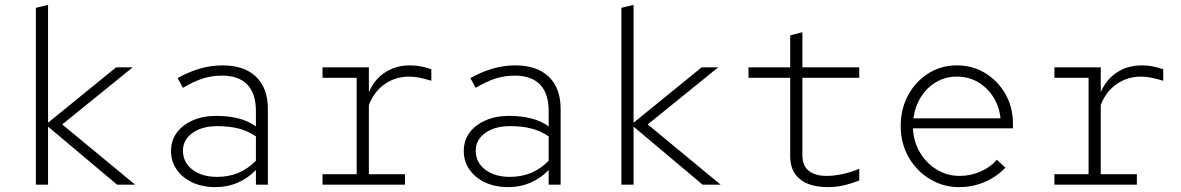

<svg xmlns="http://www.w3.org/2000/svg" viewBox="-20 -757 4840 787"><path d="M127 0V-725L177 -737V-254L456 -481H524L235 -247L534 0H460L177 -238V0Z M864 10Q810 10 769 -9Q728 -28 704.5 -61.5Q681 -95 681 -138Q681 -181 704.5 -213Q728 -245 770 -263.5Q812 -282 866 -282Q915 -282 956 -272Q997 -262 1029 -239V-301Q1029 -374 993.5 -410.5Q958 -447 890 -447Q848 -447 810.5 -435Q773 -423 730 -397L708 -437Q755 -463 800 -476Q845 -489 892 -489Q981 -489 1029.5 -442.5Q1078 -396 1078 -310V0H1029V-60Q996 -26 954 -8Q912 10 864 10ZM730 -140Q730 -91 769 -61.5Q808 -32 870 -32Q917 -32 956 -48Q995 -64 1029 -98V-198Q995 -221 957 -230.5Q919 -240 871 -240Q808 -240 769 -212Q730 -184 730 -140Z M1302 0V-43H1442V-438H1302V-481H1492V-379Q1514 -431 1558 -460Q1602 -489 1660 -489Q1683 -489 1702.5 -485.5Q1722 -482 1748 -473V-426Q1722 -434 1700 -438.5Q1678 -443 1657 -443Q1602 -443 1558 -413Q1514 -383 1492 -327V-43H1640V0Z M2064 10Q2010 10 1969 -9Q1928 -28 1904.5 -61.5Q1881 -95 1881 -138Q1881 -181 1904.5 -213Q1928 -245 1970 -263.5Q2012 -282 2066 -282Q2115 -282 2156 -272Q2197 -262 2229 -239V-301Q2229 -374 2193.5 -410.5Q2158 -447 2090 -447Q2048 -447 2010.5 -435Q1973 -423 1930 -397L1908 -437Q1955 -463 2000 -476Q2045 -489 2092 -489Q2181 -489 2229.5 -442.5Q2278 -396 2278 -310V0H2229V-60Q2196 -26 2154 -8Q2112 10 2064 10ZM1930 -140Q1930 -91 1969 -61.5Q2008 -32 2070 -32Q2117 -32 2156 -48Q2195 -64 2229 -98V-198Q2195 -221 2157 -230.5Q2119 -240 2071 -240Q2008 -240 1969 -212Q1930 -184 1930 -140Z M2527 0V-725L2577 -737V-254L2856 -481H2924L2635 -247L2934 0H2860L2577 -238V0Z M3375 10Q3299 10 3259 -22.5Q3219 -55 3219 -116V-438H3048V-481H3219V-612L3269 -625V-481H3502V-438H3269V-122Q3269 -77 3295.5 -56.5Q3322 -36 3368 -36Q3398 -36 3431.5 -43Q3465 -50 3502 -65V-17Q3468 -4 3437.5 3Q3407 10 3375 10Z M3911 10Q3846 10 3791.5 -23Q3737 -56 3704.5 -112.5Q3672 -169 3672 -240Q3672 -311 3702.5 -367Q3733 -423 3785 -456Q3837 -489 3902 -489Q3967 -489 4019 -457Q4071 -425 4101.5 -371Q4132 -317 4132 -250V-231H3722Q3725 -175 3751.5 -131Q3778 -87 3820.5 -61.5Q3863 -36 3913 -36Q3958 -36 3998.5 -53.5Q4039 -71 4066 -102L4101 -70Q4065 -32 4016 -11Q3967 10 3911 10ZM3724 -272H4081Q4076 -321 4051.5 -359.5Q4027 -398 3988.5 -420.5Q3950 -443 3902 -443Q3856 -443 3818 -421Q3780 -399 3755.5 -360.5Q3731 -322 3724 -272Z M4302 0V-43H4442V-438H4302V-481H4492V-379Q4514 -431 4558 -460Q4602 -489 4660 -489Q4683 -489 4702.5 -485.5Q4722 -482 4748 -473V-426Q4722 -434 4700 -438.5Q4678 -443 4657 -443Q4602 -443 4558 -413Q4514 -383 4492 -327V-43H4640V0Z"/></svg>

Font: Red Hat Mono
Style: Regular
Weight: 300
Monospace: yes
Designer: Pentagram, MCKL
Foundry: Pentagram, MCKL
Version: Version 1.023